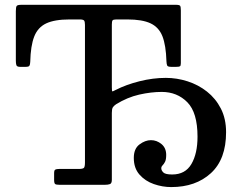

<svg xmlns="http://www.w3.org/2000/svg" viewBox="-20 -770 1020 800"><path d="M205.5 -20.5V-48.5Q205.5 -60.5 210.2 -63.2Q215 -66 226.5 -66H307Q325 -66 329.5 -70.5Q334 -75 334 -93.5V-666.5Q334 -680.5 330 -684.8Q326 -689 312 -689H270Q207.5 -689 172.5 -672.5Q137.5 -656 122.5 -617.5Q107.5 -579 106 -512Q105.5 -500.5 102.5 -496Q99.5 -491.5 87 -491.5H63Q50.5 -491.5 48.2 -498.8Q46 -506 46 -517V-723.5Q46 -741 49.8 -745.5Q53.5 -750 70 -750H712.5Q727.5 -750 730.5 -745.8Q733.5 -741.5 733.5 -726.5V-507Q733.5 -496 729.8 -493.8Q726 -491.5 714.5 -491.5H693Q679 -491.5 676.5 -497.2Q674 -503 673.5 -515Q671.5 -581 656.8 -618.8Q642 -656.5 607.2 -672.8Q572.5 -689 510.5 -689H465Q452 -689 449 -685Q446 -681 446 -667.5V-407Q446 -389.5 448.2 -389.2Q450.5 -389 461.5 -395Q505.5 -417.5 561.5 -431.5Q617.5 -445.5 671 -445.5Q717 -445.5 761.5 -431.2Q806 -417 842.2 -388.5Q878.5 -360 900.2 -317.8Q922 -275.5 922 -219Q922 -106.5 858.8 -48.5Q795.5 9.5 693.5 9.5Q657 9.5 621 -3Q585 -15.5 561.2 -42.5Q537.5 -69.5 537.5 -112Q537.5 -150.5 561.2 -168.2Q585 -186 609 -186Q633 -186 652.8 -169.8Q672.5 -153.5 672.5 -124.5Q672.5 -105 667.5 -95.5Q662.5 -86 657.2 -80.8Q652 -75.5 652 -69Q652 -60 660.5 -51.5Q669 -43 697.5 -43Q752 -43 777.5 -86.5Q803 -130 803 -200.5Q803 -301 760.5 -344Q718 -387 654 -387Q609.5 -387 560 -375.8Q510.5 -364.5 463.5 -335.5Q454 -329 450 -322.5Q446 -316 446 -299.5V-21Q446 -6 438.2 -3Q430.5 0 417 0H228.5Q214 0 209.8 -3.2Q205.5 -6.5 205.5 -20.5Z"/></svg>

Font: Besley* Medium
Style: Regular
Weight: 500
Designer: Owen Earl
Foundry: indestructible type*
Version: Version 3.000; ttfautohint (v1.8.3)